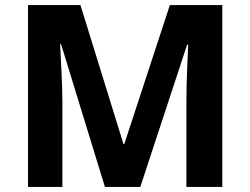

<svg xmlns="http://www.w3.org/2000/svg" viewBox="-20 -800 983 754"><path d="M392 -66H531L715 -625H719C717 -585 712 -471 712 -404V-66H853V-780H647L468 -234H465L296 -780H90V-66H225V-398C225 -471 218 -586 216 -626H220Z"/></svg>

Font: Noto Sans Malayalam UI
Style: Bold
Weight: 700
Designer: Jelle Bosma - Monotype Design Team
Foundry: Monotype Imaging Inc.
Version: Version 2.104